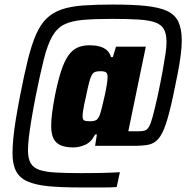

<svg xmlns="http://www.w3.org/2000/svg" viewBox="-20 -716 831 844"><path d="M331 108Q249 108 192.5 102.5Q136 97 101 81.5Q66 66 50.5 36Q35 6 35 -42Q35 -71 38.5 -108Q42 -145 49.5 -191Q57 -237 68 -294Q86 -387 102.5 -453.5Q119 -520 138.5 -564.5Q158 -609 185 -635Q212 -661 251 -674.5Q290 -688 345.5 -692Q401 -696 478 -696Q563 -696 621 -690Q679 -684 714 -668Q749 -652 764 -620.5Q779 -589 779 -538Q779 -510 774.5 -474.5Q770 -439 761.5 -394.5Q753 -350 741 -294Q724 -215 709 -170.5Q694 -126 676 -105.5Q658 -85 633 -80Q608 -75 571 -75H398L406 -125H398Q381 -91 354.5 -79.5Q328 -68 303 -68Q269 -68 247.5 -77Q226 -86 215.5 -106.5Q205 -127 205 -163Q205 -187 209 -219Q213 -251 221 -293Q234 -358 248 -401.5Q262 -445 279.5 -470.5Q297 -496 320 -506.5Q343 -517 373 -517Q398 -517 417 -512Q436 -507 449 -496Q462 -485 468 -465H476L490 -511H621L544 -139H590Q606 -139 616.5 -142Q627 -145 635 -159Q643 -173 651.5 -204.5Q660 -236 673 -294Q687 -360 695 -404.5Q703 -449 707.5 -479.5Q712 -510 712 -531Q712 -567 700.5 -587.5Q689 -608 662.5 -617.5Q636 -627 590 -630Q544 -633 474 -633Q396 -633 344.5 -628.5Q293 -624 261.5 -608Q230 -592 209.5 -556Q189 -520 173 -456.5Q157 -393 137 -294Q125 -232 117.5 -186.5Q110 -141 106.5 -109.5Q103 -78 103 -55Q103 -19 115 1.5Q127 22 154 31Q181 40 226.5 42.5Q272 45 339 45Q378 45 410 44.5Q442 44 467 43Q492 42 507 41L493 106Q483 107 471 107.5Q459 108 442 108Q425 108 398.5 108Q372 108 331 108ZM376 -183Q393 -183 402.5 -188Q412 -193 419 -212Q423 -223 428.5 -245.5Q434 -268 440 -294.5Q446 -321 449.5 -343.5Q453 -366 453 -377Q453 -393 446 -398Q439 -403 421 -403Q407 -403 398.5 -400Q390 -397 384 -387Q378 -377 372 -354.5Q366 -332 358 -292Q350 -258 346.5 -237Q343 -216 343 -205Q343 -190 350.5 -186.5Q358 -183 376 -183Z"/></svg>

Font: Saira SemiCondensed ExtraBold
Style: Italic
Weight: 800
Width: 4
Italic angle: -12°
Designer: Hector Gatti with collaboration of the Omnibus-Type team
Foundry: Omnibus-Type
Version: Version 1.101